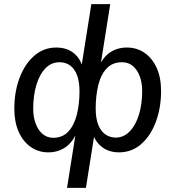

<svg xmlns="http://www.w3.org/2000/svg" viewBox="-20 -725 844 925"><path d="M303 180 348 -104H357Q335 -44 298 -17.5Q261 9 213 9Q165 9 128 -17Q91 -43 70 -90Q49 -137 49 -201Q49 -282 74 -349Q99 -416 144.5 -456Q190 -496 251 -496Q304 -496 338.5 -466.5Q373 -437 382 -383H369L420 -705H511L460 -383H448Q470 -444 506.5 -470Q543 -496 591 -496Q640 -496 677 -470Q714 -444 735 -397.5Q756 -351 756 -286Q756 -206 731 -138.5Q706 -71 660.5 -31Q615 9 553 9Q501 9 466 -21Q431 -51 421 -105L439 -104L394 180ZM235 -61Q281 -61 309 -91Q337 -121 350 -172Q363 -223 363 -285Q363 -331 351.5 -362Q340 -393 318.5 -409Q297 -425 269 -425Q228 -426 199 -396Q170 -366 155 -315Q140 -264 140 -201Q140 -162 151.5 -130.5Q163 -99 184 -80.5Q205 -62 235 -61ZM536 -62Q576 -62 605 -92Q634 -122 649.5 -173Q665 -224 665 -287Q665 -326 653.5 -357Q642 -388 620.5 -406.5Q599 -425 570 -425Q523 -426 494.5 -396Q466 -366 453.5 -315Q441 -264 441 -202Q441 -157 452.5 -126Q464 -95 485.5 -79Q507 -63 536 -62Z"/></svg>

Font: Nunito Sans 12pt Medium
Style: Italic
Weight: 500
Italic angle: -9°
Designer: Vernon Adams
Foundry: Vernon Adams
Version: Version 3.101;gftools[0.9.27]